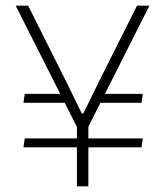

<svg xmlns="http://www.w3.org/2000/svg" viewBox="-20 -659 588 679"><path d="M320 -295.5 331 -327H485L480.5 -295.5ZM67.5 -169.5H485L480.5 -138H63ZM214.5 -327 226 -295.5H63L67.5 -327ZM254 -206 35.5 -639H79.5L216.5 -365.5L269 -258H275L327.5 -365.5L464.5 -639H508.5L290 -206ZM252 0V-247H292.5V0Z"/></svg>

Font: Anek Telugu Medium ExtraLight
Style: Regular
Weight: 250
Version: Version 1.003